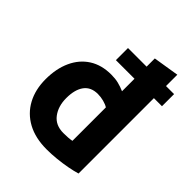

<svg xmlns="http://www.w3.org/2000/svg" viewBox="-218 -903 1043 1043"><g transform="rotate(45 303.0 -381.5)"><path d="M319 13Q232 13 171 -20Q110 -53 77.5 -113Q45 -173 45 -253Q45 -334 73 -395Q101 -456 153.5 -489.5Q206 -523 280 -523Q311 -523 335.5 -517Q360 -511 385 -500V-596H242V-689H385V-752L534 -776V-689H596V-596H534V-17Q508 -9 471 -2Q434 5 394.5 9Q355 13 319 13ZM320 -114Q360 -114 385 -119V-376Q371 -385 348.5 -391Q326 -397 303 -397Q250 -397 223.5 -361Q197 -325 197 -260Q197 -197 228.5 -155.5Q260 -114 320 -114Z"/></g></svg>

Font: Ubuntu Sans ExtraBold
Style: Regular
Weight: 800
Designer: Dalton Maag Ltd
Foundry: Dalton Maag Ltd
Version: Version 1.006; ttfautohint (v1.8.4.7-5d5b)